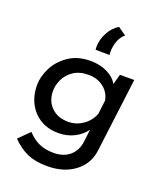

<svg xmlns="http://www.w3.org/2000/svg" viewBox="-156 -766 913 1073"><g transform="rotate(20 300.5 -229.5)"><path d="M285 -499Q284 -504 284 -516Q284 -558 306 -600Q328 -642 365 -664L413 -630Q391 -613 379 -582Q367 -551 367 -516Q367 -504 368 -498ZM546 -414 491 22Q482 105 417 155Q352 205 252 205Q181 205 133 183.5Q85 162 42 118L105 55Q138 91 175 107Q212 123 260 123Q320 123 356.5 91.5Q393 60 400 6L409 -69Q384 -33 341.5 -11.5Q299 10 247 10Q189 10 143.5 -16Q98 -42 71.5 -90.5Q45 -139 45 -203Q45 -251 71 -304Q97 -357 150.5 -394Q204 -431 281 -431Q338 -431 381.5 -409.5Q425 -388 444 -353L461 -414ZM432 -250Q424 -296 387 -325Q350 -354 297 -354Q243 -354 207.5 -329.5Q172 -305 156 -270Q140 -235 140 -203Q140 -142 178 -105Q216 -68 278 -68Q325 -68 365 -95.5Q405 -123 422 -168Z"/></g></svg>

Font: Josefin Sans
Style: Italic
Weight: 400
Italic angle: -7°
Designer: Santiago Orozco
Foundry: Typemade
Version: Version 2.000